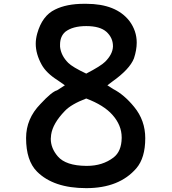

<svg xmlns="http://www.w3.org/2000/svg" viewBox="-20 -979 903 1010"><path d="M433.6 -591.8Q361.3 -626 338.9 -648.4Q300.8 -686.5 295.9 -733.4V-744.1Q295.9 -787.1 323.2 -811.5Q362.3 -841.8 433.6 -841.8Q505.9 -841.8 540 -811.5Q574.2 -780.3 574.2 -736.3V-733.4Q572.3 -693.4 533.2 -654.3Q510.7 -631.8 433.6 -591.8ZM433.6 -106.4Q326.2 -107.4 284.2 -156.2Q247.1 -199.2 247.1 -249Q247.1 -256.8 249 -270.5Q257.8 -330.1 321.3 -395.5Q354.5 -430.7 433.6 -460.9Q526.4 -425.8 571.3 -375Q620.1 -320.3 620.1 -255.9V-252.9Q619.1 -182.6 577.1 -150.4Q519.5 -106.4 437.5 -106.4ZM321.3 -530.3 280.3 -503.9Q252.9 -497.1 192.4 -431.6Q117.2 -354.5 117.2 -252.9Q117.2 -133.8 174.8 -76.2Q261.7 10.7 433.6 10.7Q607.4 10.7 697.3 -93.8Q744.1 -148.4 744.1 -252Q744.1 -345.7 685.5 -417Q632.8 -481.4 575.2 -510.7L544.9 -530.3L569.3 -548.8Q662.1 -614.3 684.6 -671.9Q699.2 -715.8 699.2 -754.9Q699.2 -816.4 661.1 -868.2Q590.8 -959 433.6 -959H421.9Q330.1 -959 269.5 -928.7Q202.1 -896.5 175.8 -802.7Q168 -774.4 168 -749Q168 -695.3 199.2 -638.7Q223.6 -594.7 282.2 -557.6Z"/></svg>

Font: OCR-B
Style: Regular
Weight: 400
Version: 1.1